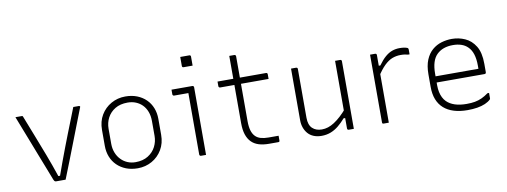

<svg xmlns="http://www.w3.org/2000/svg" viewBox="-62 -1092 3794 1438"><g transform="rotate(-10 1835.0 -373.0)"><path d="M102 -526Q104 -526 105.5 -525.5Q107 -525 108 -524Q109 -523 110 -520Q140 -443 170.5 -365.5Q201 -288 232 -206.5Q263 -125 293 -36H306Q325 -89 343.5 -140Q362 -191 381 -240Q400 -289 418.5 -337Q437 -385 456 -432Q475 -479 493 -526Q504 -526 515 -526Q526 -526 536 -526Q539 -526 541 -524.5Q543 -523 544 -521Q545 -519 543 -515Q518 -451 493 -386.5Q468 -322 443 -257.5Q418 -193 393 -129Q368 -65 342 0Q323 0 304.5 0Q286 0 269 0Q265 0 262 -1.5Q259 -3 256.5 -6.5Q254 -10 251 -17Q232 -67 212 -117.5Q192 -168 172.5 -218.5Q153 -269 133 -320.5Q113 -372 93 -423Q73 -474 53 -526Q65 -526 77.5 -526Q90 -526 102 -526Z M890 -536Q939 -536 978.5 -520.5Q1018 -505 1046.5 -477Q1075 -449 1090 -411Q1105 -373 1105 -328V-207Q1105 -143 1076 -94Q1047 -45 998 -17.5Q949 10 890 10Q841 10 801.5 -5.5Q762 -21 733.5 -49Q705 -77 690 -115Q675 -153 675 -198V-319Q675 -384 704 -432.5Q733 -481 782 -508.5Q831 -536 890 -536ZM899 -488Q842 -488 803.5 -464.5Q765 -441 745 -403Q725 -365 725 -319V-205Q725 -168 737.5 -136.5Q750 -105 772 -83Q792 -62 820 -50Q848 -38 881 -38Q938 -38 977 -62.5Q1016 -87 1035.5 -125.5Q1055 -164 1055 -207V-321Q1055 -360 1043 -391.5Q1031 -423 1009 -445Q989 -465 961 -476.5Q933 -488 899 -488Z M1360 -11Q1360 -58 1360 -104.5Q1360 -151 1360 -198Q1360 -245 1360 -292Q1360 -339 1360 -385.5Q1360 -432 1360 -479H1340Q1329 -479 1318 -479Q1307 -479 1295.5 -479Q1284 -479 1273 -479Q1262 -479 1251 -479Q1247 -479 1243.5 -482.5Q1240 -486 1240 -490Q1240 -499 1240 -508Q1240 -517 1240 -526Q1256 -526 1272 -526Q1288 -526 1304 -526Q1320 -526 1335.5 -526Q1351 -526 1367 -526Q1383 -526 1399 -526Q1402 -526 1404.5 -524.5Q1407 -523 1408.5 -520.5Q1410 -518 1410 -515Q1410 -461 1410 -407.5Q1410 -354 1410 -301Q1410 -248 1410 -194.5Q1410 -141 1410 -87Q1410 -73 1410 -58.5Q1410 -44 1410 -29.5Q1410 -15 1410 0Q1400 0 1390.5 0Q1381 0 1371 0Q1367 0 1363.5 -3.5Q1360 -7 1360 -11ZM1347 -756Q1356 -756 1364.5 -756Q1373 -756 1381.5 -756Q1390 -756 1398.5 -756Q1407 -756 1416 -756Q1421 -756 1424 -753Q1427 -750 1427 -745V-676Q1418 -676 1409.5 -676Q1401 -676 1392.5 -676Q1384 -676 1375.5 -676Q1367 -676 1358 -676Q1353 -676 1350 -679Q1347 -682 1347 -687Z M1590 -526H1959Q1964 -526 1967 -523Q1970 -520 1970 -515Q1970 -509 1970 -503Q1970 -497 1970 -491.5Q1970 -486 1970 -479H1601Q1599 -479 1597 -480Q1595 -481 1593.5 -482.5Q1592 -484 1591 -486Q1590 -488 1590 -490Q1590 -497 1590 -502.5Q1590 -508 1590 -514Q1590 -520 1590 -526ZM1970 -47Q1970 -38 1970 -29Q1970 -20 1970 -11Q1970 -5 1967.5 -2.5Q1965 0 1959 0Q1950 0 1941.5 0Q1933 0 1924.5 0Q1916 0 1907.5 0Q1899 0 1890 0Q1845 0 1811.5 -10.5Q1778 -21 1755.5 -44Q1733 -67 1721.5 -102.5Q1710 -138 1710 -189Q1710 -239 1710 -289Q1710 -339 1710 -389Q1710 -439 1710 -489.5Q1710 -540 1710 -591Q1710 -618 1710 -645.5Q1710 -673 1710 -700Q1720 -700 1729.5 -700Q1739 -700 1749 -700Q1752 -700 1754.5 -698.5Q1757 -697 1758.5 -694.5Q1760 -692 1760 -689Q1760 -627 1760 -565.5Q1760 -504 1760 -442Q1760 -380 1760 -318.5Q1760 -257 1760 -195Q1760 -153 1768.5 -124Q1777 -95 1795 -77Q1811 -61 1835.5 -54Q1860 -47 1894 -47Q1904 -47 1914.5 -47Q1925 -47 1935 -47Q1945 -47 1955 -47Z M2188 -526Q2192 -526 2194 -524.5Q2196 -523 2197.5 -521Q2199 -519 2199 -515Q2199 -469 2199 -422.5Q2199 -376 2199 -329.5Q2199 -283 2199 -236.5Q2199 -190 2199 -143Q2199 -89 2226 -63Q2253 -37 2298 -37Q2322 -37 2345.5 -44.5Q2369 -52 2393 -67.5Q2417 -83 2443 -106.5Q2469 -130 2497 -163V-91H2472Q2446 -61 2418 -38Q2390 -15 2358 -2.5Q2326 10 2288 10Q2254 10 2227.5 -1Q2201 -12 2184 -32Q2167 -52 2158 -77.5Q2149 -103 2149 -133Q2149 -178 2149 -222.5Q2149 -267 2149 -312Q2149 -357 2149 -401Q2149 -433 2149 -464Q2149 -495 2149 -526Q2159 -526 2168.5 -526Q2178 -526 2188 -526ZM2523 -526Q2527 -526 2529 -524.5Q2531 -523 2532.5 -521Q2534 -519 2534 -515Q2534 -446 2534 -377Q2534 -308 2534 -238.5Q2534 -169 2534 -100Q2534 -76 2534 -56.5Q2534 -37 2534 -22.5Q2534 -8 2534 0Q2528 0 2521.5 0Q2515 0 2508.5 0Q2502 0 2495 0Q2492 0 2489.5 -1.5Q2487 -3 2485.5 -5Q2484 -7 2484 -11Q2484 -97 2484 -183Q2484 -269 2484 -355Q2484 -441 2484 -526Q2491 -526 2497.5 -526Q2504 -526 2510.5 -526Q2517 -526 2523 -526Z M2786 -433H2812Q2840 -472 2866 -494.5Q2892 -517 2919 -526.5Q2946 -536 2975 -536Q2994 -536 3007.5 -534Q3021 -532 3032 -528Q3038 -526 3040 -522Q3042 -518 3042 -511Q3042 -507 3042 -502.5Q3042 -498 3042 -494Q3042 -490 3042 -485.5Q3042 -481 3042 -477H3030Q3019 -480 3006 -482Q2993 -484 2975 -484Q2941 -484 2911 -472.5Q2881 -461 2850.5 -431.5Q2820 -402 2786 -348ZM2800 0Q2794 0 2787.5 0Q2781 0 2774.5 0Q2768 0 2761 0Q2758 0 2756 -0.5Q2754 -1 2752.5 -2.5Q2751 -4 2750.5 -6Q2750 -8 2750 -11Q2750 -16 2750 -47Q2750 -78 2750 -125Q2750 -172 2750 -226Q2750 -280 2750 -332.5Q2750 -385 2750 -426Q2750 -462 2750 -488Q2750 -514 2750 -526Q2757 -526 2763.5 -526Q2770 -526 2776.5 -526Q2783 -526 2789 -526Q2793 -526 2795 -524.5Q2797 -523 2798.5 -521Q2800 -519 2800 -515Q2800 -509 2800 -471Q2800 -433 2800 -375Q2800 -317 2800 -249.5Q2800 -182 2800 -116.5Q2800 -51 2800 0Z M3373 -536Q3425 -536 3472.5 -515Q3520 -494 3550.5 -445Q3581 -396 3581 -310V-245Q3581 -242 3579.5 -239.5Q3578 -237 3576 -235.5Q3574 -234 3570 -234H3282Q3266 -234 3250 -234Q3234 -234 3218 -234H3199L3177 -281H3531Q3531 -287 3531 -293.5Q3531 -300 3531 -306Q3531 -356 3519.5 -392Q3508 -428 3485 -450Q3465 -470 3436.5 -479.5Q3408 -489 3373 -489Q3295 -489 3250 -445Q3205 -401 3205 -301V-212Q3205 -185 3210 -161.5Q3215 -138 3224.5 -119Q3234 -100 3248 -86Q3272 -62 3309.5 -49.5Q3347 -37 3399 -37Q3435 -37 3462.5 -42Q3490 -47 3515 -58.5Q3540 -70 3566 -89H3578Q3578 -77 3578 -66.5Q3578 -56 3578 -48Q3578 -46 3577.5 -44Q3577 -42 3575 -40Q3559 -24 3532.5 -12.5Q3506 -1 3472 4.5Q3438 10 3398 10Q3340 10 3294.5 -4Q3249 -18 3218 -45.5Q3187 -73 3171 -114Q3155 -155 3155 -210V-304Q3155 -370 3173.5 -414.5Q3192 -459 3223.5 -486Q3255 -513 3294 -524.5Q3333 -536 3373 -536Z"/></g></svg>

Font: Recursive Light
Style: Regular
Weight: 300
Version: Version 1.085